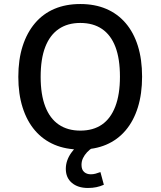

<svg xmlns="http://www.w3.org/2000/svg" viewBox="-20 -734 798 954"><path d="M379 9Q307 9 250.5 -15Q194 -39 154 -85.5Q114 -132 92.5 -199.5Q71 -267 71 -352Q71 -438 92.5 -505Q114 -572 154 -619Q194 -666 250.5 -690Q307 -714 379 -714Q451 -714 507.5 -690Q564 -666 604 -619.5Q644 -573 665 -506Q686 -439 686 -353Q686 -268 665 -200.5Q644 -133 604 -86Q564 -39 507.5 -15Q451 9 379 9ZM379 -85Q443 -85 486.5 -115Q530 -145 553 -205Q576 -265 576 -353Q576 -442 553.5 -501Q531 -560 487 -590Q443 -620 379 -620Q316 -620 272 -590Q228 -560 205 -501Q182 -442 182 -352Q182 -264 205 -204.5Q228 -145 272 -115Q316 -85 379 -85ZM417 200Q367 200 337 174.5Q307 149 307 105Q307 64 333.5 26Q360 -12 403 -37L440 0Q425 9 412.5 22.5Q400 36 392.5 51.5Q385 67 385 85Q385 109 398 120.5Q411 132 431 132Q443 132 454.5 129Q466 126 479 121L496 184Q478 192 459 196Q440 200 417 200Z"/></svg>

Font: Nunito Sans 7pt SemiCondensed SemiBold
Style: Regular
Weight: 600
Width: 4
Designer: Vernon Adams
Foundry: Vernon Adams
Version: Version 3.101;gftools[0.9.27]